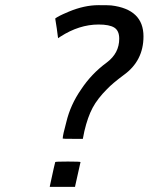

<svg xmlns="http://www.w3.org/2000/svg" viewBox="-20 -724 576 744"><path d="M442 -574Q442 -605 423 -617Q404 -629 362 -629Q287 -629 214 -582Q206 -576 205 -576L200 -614Q194 -651 194 -652Q194 -653 202.5 -658Q211 -663 224 -669Q237 -675 247 -679Q307 -704 362 -704Q402 -704 411 -703Q536 -688 536 -583Q536 -488 459 -433Q416 -401 395 -379Q358 -342 339 -306.5Q320 -271 307 -216L301 -186H262Q223 -186 223 -187Q223 -200 237 -251Q253 -318 294 -377Q334 -438 394 -482Q442 -518 442 -574ZM173 -2Q193 -95 194 -96Q194 -98 243 -98Q292 -98 292 -96L271 -2V0H173Z"/></svg>

Font: MathJax_SansSerif
Style: Italic
Weight: 400
Version: Version 1.1